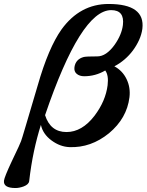

<svg xmlns="http://www.w3.org/2000/svg" viewBox="-86 -725 738 967"><path d="M631 -580Q627 -551 614.5 -523.5Q602 -496 583.5 -471Q565 -446 541 -425.5Q517 -405 490 -391Q531 -369 551.5 -326.5Q572 -284 566 -235Q553 -129 463 -54Q372 20 264 16Q216 14 173 -18Q130 -50 120 -96Q100 -33 85 37.5Q70 108 61 187Q59 204 33 214Q11 222 -8 222Q-70 222 -66 185Q-64 167 -27 88Q-4 40 7.5 15Q19 -10 20 -14Q23 -21 43.5 -90.5Q64 -160 104 -295Q158 -484 224 -577Q317 -705 461 -705Q646 -705 631 -580ZM533 -599Q542 -674 474 -674Q321 -674 141 -145Q168 -60 249 -60Q327 -60 390 -142Q446 -216 456 -296Q462 -346 444 -370Q395 -341 338 -341Q315 -341 300.5 -353Q286 -365 289 -387Q295 -427 336 -438Q348 -441 404 -441Q449 -441 491 -499Q527 -550 533 -599Z"/></svg>

Font: DG Didot
Style: Bold Italic
Weight: 700
Designer: David Gatwood, Takis Katsoulidis, and George D. Matthiopoulos
Foundry: David Gatwood
Version: Version 1.0